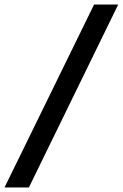

<svg xmlns="http://www.w3.org/2000/svg" viewBox="-94 -772 544 851"><path d="M34 59H-74L323 -752H430Z"/></svg>

Font: Mulish ExtraLight
Style: Italic
Weight: 200
Italic angle: -9°
Designer: Vernon Adams
Foundry: Vernon Adams
Version: Version 3.603